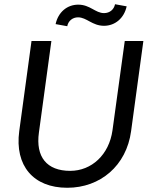

<svg xmlns="http://www.w3.org/2000/svg" viewBox="-20 -874 713 908"><path d="M298 14C454 14 578 -90 600 -254L658 -680H570L512 -258C496 -142 413 -66 312 -66C201 -66 148 -132 164 -247L223 -680H129L71 -254C49 -90 138 14 298 14ZM243 -760 298 -750C303 -776 324 -792 349 -792C390 -792 416 -752 472 -752C524 -752 567 -788 579 -844L524 -854C519 -829 499 -812 472 -812C431 -812 406 -852 350 -852C297 -852 255 -816 243 -760Z"/></svg>

Font: Ronzino Oblique
Style: Italic
Weight: 400
Italic angle: -8°
Designer: Nunzio Mazzaferro
Foundry: Collletttivo
Version: Version 1.000;Glyphs 3.3 (3337)